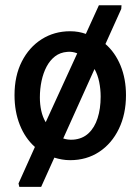

<svg xmlns="http://www.w3.org/2000/svg" viewBox="-20 -605 534 730"><path d="M53.4 105.5 50.4 92.5 112.7 -46.2Q75.3 -79.7 55.3 -130.3Q35.2 -181 35.2 -243.1Q35.2 -316.5 62.9 -371Q90.6 -425.5 138.5 -455.9Q186.4 -486.2 246.6 -486.2Q263.2 -486.2 278 -483.6Q292.7 -481 306.4 -476.1L356 -585H442L441 -571L380.9 -437.6Q417.8 -405.7 438.4 -355.5Q459 -305.4 459 -243.1Q459 -171.2 432 -115.2Q405 -59.2 357.1 -27.6Q309.2 4 246.6 4Q230.4 4 215.4 1.3Q200.4 -1.3 186.6 -5.7L136.5 105.5ZM153.8 -140.4 273.7 -402.2Q265.4 -405.6 255.9 -407.2Q246.3 -408.9 235.6 -407.8Q208.7 -405.7 189.2 -390.7Q169.8 -375.6 157.1 -351.6Q144.5 -327.7 138 -297.3Q131.6 -267 131.6 -234.3Q131.6 -208.2 136.9 -183.9Q142.2 -159.6 153.8 -140.4ZM257.6 -73.9Q293.4 -76.5 316.6 -98.3Q339.8 -120 351.2 -156Q362.7 -192 362.7 -237.6Q362.7 -266.3 357.1 -293.6Q351.5 -320.9 339.4 -342.6L220.4 -78.6Q228.8 -75.7 238.3 -74.5Q247.9 -73.4 257.6 -73.9Z"/></svg>

Font: Kreon Light
Style: Regular
Weight: 300
Designer: Julia Petretta
Foundry: Julia Petretta and Eli Heuer
Version: Version 2.002